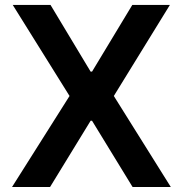

<svg xmlns="http://www.w3.org/2000/svg" viewBox="-20 -747 730 767"><path d="M662.3 0H509.6L347.7 -264.6H342L180 0H28.1L257.8 -363.6L30.9 -727.3H181.8L342 -460.9H347.7L508.5 -727.3H658.7L434.7 -363.6Z"/></svg>

Font: Linik Sans SemiBold
Style: Regular
Weight: 600
Designer: Rasmus Andersson (font), Cristiano Sobral (main changes)
Foundry: rsms
Version: Version 3.018;June 1, 2022;FontCreator 14.0.0.2814 64-bit; t